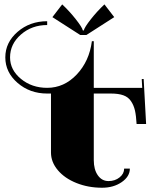

<svg xmlns="http://www.w3.org/2000/svg" viewBox="-20 -858 709 882"><path d="M376.7 -697.1H348.8L220.7 -779.3L265.7 -837.8Q298.5 -807.3 328 -769.9Q357.5 -732.5 360.6 -718.1H364.9Q368 -732.5 397.5 -769.9Q427 -807.3 459.8 -837.8L504.8 -779.3ZM214.2 -157.3V-428.3H196.7Q117.1 -428.3 60.8 -477.1Q4.4 -525.8 4.4 -594.4Q4.4 -663 60.8 -711.8Q117.1 -760.5 196.7 -760.5V-743Q126.3 -743 76.3 -699.5Q26.2 -656 26.2 -594.4Q26.2 -536.7 76.3 -495.6Q126.3 -454.5 196.7 -454.5Q274.5 -454.5 332.4 -515.7Q390.3 -576.9 402.1 -668.7H410.8V-454.5H633.3L631.1 -494.8L639.9 -495.2L651.2 -288.5H607.5Q605.3 -326.9 599.9 -350.7Q594.4 -374.6 581.7 -393.4Q569.1 -412.2 546.8 -420.2Q524.5 -428.3 489.5 -428.3H410.8V-122.4Q410.8 -79.1 429.4 -52.7Q448 -26.2 478.6 -26.2Q508.3 -26.2 529.3 -43.1Q550.3 -59.9 550.3 -83.5H576.5Q576.5 -47.2 539.1 -21.4Q501.7 4.4 448.9 4.4Q385.1 4.4 331.1 -17.3Q277.1 -38.9 245.6 -76.3Q214.2 -113.6 214.2 -157.3Z"/></svg>

Font: Wabroye
Style: Medium
Weight: 500
Designer: gluk
Foundry: gluk
Version: Version 0.14